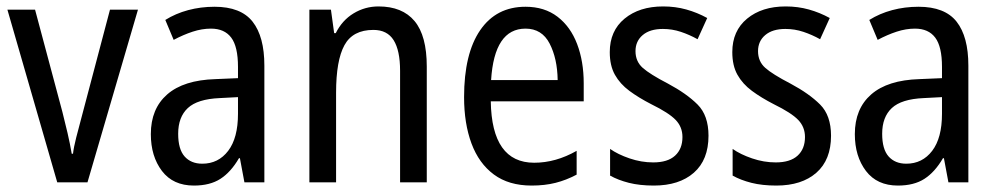

<svg xmlns="http://www.w3.org/2000/svg" viewBox="-20 -567 3100 597"><path d="M158 0 3 -537H89L174 -219Q182 -188 190 -153.5Q198 -119 203 -89H207Q209 -108 217 -139.5Q225 -171 234 -204L322 -537H409L252 0Z M647 -546Q729 -546 765.5 -499.5Q802 -453 802 -363V0H740L726 -75H723Q698 -32 665.5 -11Q633 10 583 10Q518 10 483.5 -35.5Q449 -81 449 -150Q449 -229 500 -273.5Q551 -318 650 -321L720 -324V-359Q720 -422 699 -450Q678 -478 636 -478Q608 -478 579 -468.5Q550 -459 520 -443L494 -505Q526 -525 565 -535.5Q604 -546 647 -546ZM663 -262Q594 -259 564 -231Q534 -203 534 -151Q534 -103 554 -80.5Q574 -58 609 -58Q659 -58 689.5 -98Q720 -138 720 -213V-265Z M1157 -547Q1231 -547 1269 -501.5Q1307 -456 1307 -360V0H1224V-347Q1224 -410 1204 -442Q1184 -474 1141 -474Q1077 -474 1051 -426.5Q1025 -379 1025 -279V0H942V-537H1009L1019 -464H1024Q1044 -504 1079.5 -525.5Q1115 -547 1157 -547Z M1614 -546Q1673 -546 1713.5 -515Q1754 -484 1774.5 -430Q1795 -376 1795 -308V-252H1506Q1509 -61 1641 -61Q1708 -61 1773 -98V-24Q1741 -7 1707.5 1.5Q1674 10 1633 10Q1562 10 1515.5 -24.5Q1469 -59 1446 -121Q1423 -183 1423 -265Q1423 -400 1473 -473Q1523 -546 1614 -546ZM1614 -478Q1517 -478 1507 -318H1714Q1713 -385 1689 -431.5Q1665 -478 1614 -478Z M2183 -145Q2183 -70 2137.5 -30Q2092 10 2013 10Q1969 10 1935.5 1.5Q1902 -7 1877 -21V-104Q1901 -87 1937.5 -74.5Q1974 -62 2011 -62Q2056 -62 2079 -83Q2102 -104 2102 -141Q2102 -172 2081 -194Q2060 -216 2005 -243Q1966 -263 1937 -284.5Q1908 -306 1892 -334.5Q1876 -363 1876 -405Q1876 -471 1922 -509Q1968 -547 2042 -547Q2080 -547 2114 -537.5Q2148 -528 2179 -511L2149 -445Q2124 -459 2097 -468Q2070 -477 2041 -477Q2001 -477 1978.5 -458Q1956 -439 1956 -408Q1956 -376 1978.5 -356Q2001 -336 2057 -307Q2115 -276 2149 -242Q2183 -208 2183 -145Z M2564 -145Q2564 -70 2518.5 -30Q2473 10 2394 10Q2350 10 2316.5 1.5Q2283 -7 2258 -21V-104Q2282 -87 2318.5 -74.5Q2355 -62 2392 -62Q2437 -62 2460 -83Q2483 -104 2483 -141Q2483 -172 2462 -194Q2441 -216 2386 -243Q2347 -263 2318 -284.5Q2289 -306 2273 -334.5Q2257 -363 2257 -405Q2257 -471 2303 -509Q2349 -547 2423 -547Q2461 -547 2495 -537.5Q2529 -528 2560 -511L2530 -445Q2505 -459 2478 -468Q2451 -477 2422 -477Q2382 -477 2359.5 -458Q2337 -439 2337 -408Q2337 -376 2359.5 -356Q2382 -336 2438 -307Q2496 -276 2530 -242Q2564 -208 2564 -145Z M2836 -546Q2918 -546 2954.5 -499.5Q2991 -453 2991 -363V0H2929L2915 -75H2912Q2887 -32 2854.5 -11Q2822 10 2772 10Q2707 10 2672.5 -35.5Q2638 -81 2638 -150Q2638 -229 2689 -273.5Q2740 -318 2839 -321L2909 -324V-359Q2909 -422 2888 -450Q2867 -478 2825 -478Q2797 -478 2768 -468.5Q2739 -459 2709 -443L2683 -505Q2715 -525 2754 -535.5Q2793 -546 2836 -546ZM2852 -262Q2783 -259 2753 -231Q2723 -203 2723 -151Q2723 -103 2743 -80.5Q2763 -58 2798 -58Q2848 -58 2878.5 -98Q2909 -138 2909 -213V-265Z"/></svg>

Font: Noto Sans Myanmar Condensed
Style: Regular
Weight: 400
Width: 3
Designer: Monotype Design Team
Foundry: Monotype Imaging Inc.
Version: Version 2.107; ttfautohint (v1.8.4.7-5d5b)